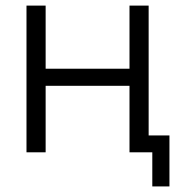

<svg xmlns="http://www.w3.org/2000/svg" viewBox="-20 -541 650 682"><path d="M74.1 0V-521.1H142.1V-296.9H440V-521.1H508V0H440V-236.2H142.1V0ZM521 121.2V0H440V-59.9H581.9V121.2Z"/></svg>

Font: Raleway Thin
Style: Regular
Weight: 100
Designer: Matt McInerney, Pablo Impallari, Rodrigo Fuenzalida
Foundry: Matt McInerney, Pablo Impallari, Rodrigo Fuenzalida
Version: Version 4.026